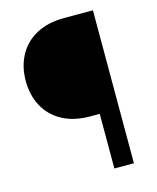

<svg xmlns="http://www.w3.org/2000/svg" viewBox="-108 -787 705 862"><g transform="rotate(-15 244.5 -355.5)"><path d="M406.7 0H315.9V-253.9H273.4Q195.8 -253.9 142.1 -283.4Q88.4 -313 60.8 -364.7Q33.2 -416.5 33.2 -482.4Q33.2 -547.9 60.8 -599.6Q88.4 -651.4 142.1 -681.2Q195.8 -710.9 273.4 -710.9H406.7Z"/></g></svg>

Font: Vazirmatn FD
Style: Regular
Weight: 400
Designer: Saber Rastikerdar
Foundry: Saber Rastikerdar
Version: Version 33.001